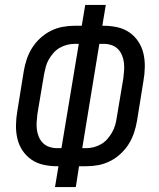

<svg xmlns="http://www.w3.org/2000/svg" viewBox="-20 -755 640 775"><path d="M202 0 216 -84H210Q182 -84 155 -90Q128 -96 106.5 -111Q85 -126 70.5 -148Q56 -170 50 -196Q44 -222 44.5 -250.5Q45 -279 50 -307L76 -468Q80 -492 88 -516Q96 -540 109.5 -561.5Q123 -583 142.5 -601Q162 -619 185 -630.5Q208 -642 232.5 -646.5Q257 -651 281 -651H310L324 -735H407L393 -651H399Q427 -651 454 -645Q481 -639 502.5 -624Q524 -609 538.5 -587Q553 -565 559 -539Q565 -513 564.5 -484.5Q564 -456 559 -428L533 -267Q529 -243 521 -219Q513 -195 499.5 -173.5Q486 -152 466.5 -134Q447 -116 424 -104.5Q401 -93 377 -88.5Q353 -84 328 -84H299L286 0ZM210 -157H228L298 -578H281Q266 -578 250.5 -574Q235 -570 221 -562Q207 -554 196 -541.5Q185 -529 177 -515Q169 -501 165 -486Q161 -471 158 -456L131 -295Q129 -279 128 -262.5Q127 -246 129 -231Q131 -216 137 -202Q143 -188 153.5 -177.5Q164 -167 179 -162Q194 -157 210 -157ZM312 -157H328Q344 -157 359 -161Q374 -165 388 -173Q402 -181 413 -193.5Q424 -206 432 -220Q440 -234 444.5 -249Q449 -264 451 -279L478 -440Q480 -456 481 -472.5Q482 -489 480 -504Q478 -519 472 -533Q466 -547 455.5 -557.5Q445 -568 430 -573Q415 -578 399 -578H381Z"/></svg>

Font: Iosevka Curly Extended
Style: Italic
Weight: 400
Width: 7
Italic angle: -9°
Monospace: yes
Designer: Belleve Invis
Foundry: Belleve Invis
Version: Version 11.1.0; ttfautohint (v1.8.3)